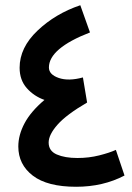

<svg xmlns="http://www.w3.org/2000/svg" viewBox="-20 -708 506 734"><path d="M423 -135Q399 -124 359.5 -114Q320 -104 276 -104Q228 -104 197 -117.5Q166 -131 166 -163Q166 -193 200 -231.5Q234 -270 313 -316L297 -412Q242 -397 204.5 -410Q167 -423 167 -450Q167 -523 324 -584L287 -688Q192 -656 123.5 -591Q55 -526 55 -449Q55 -402 82.5 -371Q110 -340 150 -326Q98 -282 74 -237Q50 -192 50 -148Q50 -79 105.5 -36.5Q161 6 271 6Q374 6 456 -37Z"/></svg>

Font: Noto Sans Arabic UI SemiCondensed Semi
Style: Regular
Weight: 600
Width: 4
Designer: Nadine Chahine - Monotype Design Team
Foundry: Monotype Imaging Inc.
Version: Version 1.900